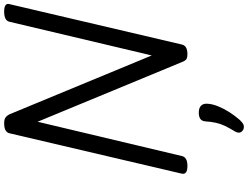

<svg xmlns="http://www.w3.org/2000/svg" viewBox="-158 -772 1222 947"><g transform="rotate(-90 453.5 -299.0)"><path d="M108 14Q64 14 70 -14L269 -863Q272 -877 284.5 -883.5Q297 -890 319 -890Q337 -890 346.5 -883.5Q356 -877 363 -863L653 -162L819 -863Q822 -877 834.5 -883.5Q847 -890 869 -890Q914 -890 906 -863L707 -14Q704 0 692 7Q680 14 659 14Q643 14 635 9Q627 4 620 -14L326 -725L157 -14Q154 0 142 7Q130 14 108 14ZM286 289Q274 281 272.5 271Q271 261 278 249Q295 221 305.5 199Q316 177 321 154Q326 131 328 101Q330 84 341 77Q352 70 371 70Q394 70 405 81Q416 92 415 111Q414 136 402.5 164.5Q391 193 373.5 220.5Q356 248 335 272Q322 286 311 290.5Q300 295 286 289Z"/></g></svg>

Font: Playwrite AT
Style: Italic
Weight: 400
Italic angle: -13.0072°
Designer: Veronika Burian, José Scaglione
Foundry: TypeTogether
Version: Version 1.002